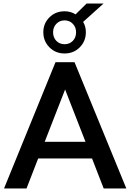

<svg xmlns="http://www.w3.org/2000/svg" viewBox="-20 -1073 741 1093"><path d="M2.9 0 295.9 -718.8H404.3L699.2 0H570.3L503.9 -170.9H197.3L130.9 0ZM226.6 -889.6Q226.6 -939.5 261.2 -974.1Q295.9 -1008.8 347.7 -1008.8Q382.8 -1008.8 410.2 -991.2L472.7 -1052.7H569.3L453.1 -948.2Q468.8 -922.9 468.8 -889.6Q468.8 -838.9 434.1 -803.7Q399.4 -768.6 347.7 -768.6Q295.9 -768.6 261.2 -803.7Q226.6 -838.9 226.6 -889.6ZM234.4 -265.6H466.8L350.6 -563.5ZM282.2 -889.6Q282.2 -859.4 300.8 -840.3Q319.3 -821.3 347.7 -821.3Q376 -821.3 394.5 -840.3Q413.1 -859.4 413.1 -889.6Q413.1 -918 394.5 -937.5Q376 -957 347.7 -957Q319.3 -957 300.8 -937.5Q282.2 -918 282.2 -889.6Z"/></svg>

Font: Min Sans SemiBold
Style: Regular
Weight: 600
Designer: Jinseong-Kim, NotoSansCJK, Nunito
Foundry: Jinseong-Kim
Version: Version 1.400;Glyphs 3.1.2 (3151)